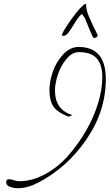

<svg xmlns="http://www.w3.org/2000/svg" viewBox="-20 -997 581 1018"><path d="M27.3 -46.9Q37.1 -46.9 53.7 -41.5Q70.3 -36.1 82 -36.1Q149.4 -36.1 217.8 -72.8Q286.1 -109.4 339.4 -169.4Q392.6 -229.5 434.6 -301.3Q476.6 -373 499.5 -447.8Q522.5 -522.5 522.5 -587.9Q522.5 -653.3 493.2 -687Q463.9 -720.7 398.4 -720.7Q361.3 -720.7 330.6 -682.1Q299.8 -643.6 285.6 -597.7Q271.5 -551.8 271.5 -517.6Q271.5 -414.1 364.3 -386.7L345.7 -378.9Q343.8 -377 321.8 -387.7Q299.8 -398.4 290 -406.2Q242.2 -435.5 242.2 -519.5Q242.2 -563.5 259.3 -614.7Q276.4 -666 313.5 -707Q350.6 -748 396.5 -748Q541 -748 541 -577.6Q541 -407.2 437.5 -256.8Q334 -106.4 179.7 -27.3Q125 1 74.2 1Q54.7 1 33.7 -6.3Q12.7 -13.7 12.7 -30.3Q12.7 -46.9 27.3 -46.9ZM430.7 -976.6Q431.6 -975.6 433.6 -975.6H436.5Q436.5 -945.3 448.7 -916Q460.9 -886.7 471.7 -864.3L488.3 -830.1Q497.1 -814.5 497.1 -812.5V-811.5L498 -809.6Q498 -804.7 492.7 -800.3Q487.3 -795.9 481 -795.9Q474.6 -795.9 471.7 -801.8Q461.9 -821.3 430.7 -899.4L415 -922.9Q400.4 -914.1 382.3 -884.3Q364.3 -854.5 347.7 -830.6Q331.1 -806.6 316.4 -806.6Q310.5 -806.6 307.6 -812.5Q319.3 -840.8 360.4 -897.9Q401.4 -955.1 430.7 -976.6Z"/></svg>

Font: Dawning of a New Day
Style: Regular
Weight: 400
Designer: Kimberly Geswein
Foundry: Kimberly Geswein
Version: Version 1.002 2010